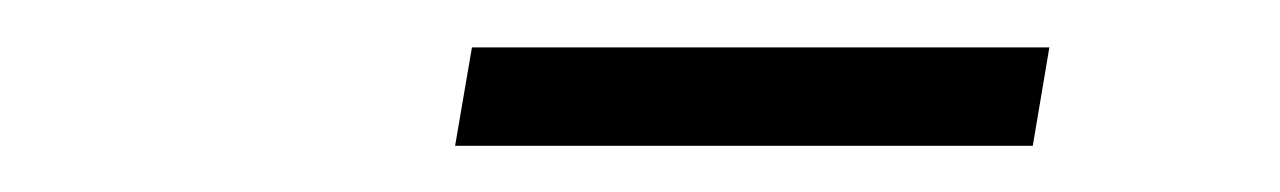

<svg xmlns="http://www.w3.org/2000/svg" viewBox="-20 -533 540 81"><path d="M172 -471.5 179.1 -513H422.7L415.7 -471.5Z"/></svg>

Font: Rokkitt SemiBold
Style: Italic
Weight: 600
Italic angle: -9°
Designer: Vernon Adams
Foundry: Vernon Adams
Version: Version 3.103